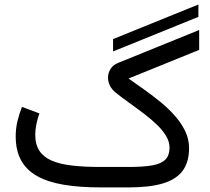

<svg xmlns="http://www.w3.org/2000/svg" viewBox="-20 -815 915 835"><path d="M471.7 -591.3 842.8 -741.7V-795.4L471.7 -645ZM541 0Q631.8 0 689.5 -17.6Q747.1 -35.2 774.7 -72.8Q802.2 -110.4 802.2 -170.9Q802.2 -209 785.9 -243.7Q769.5 -278.3 741.9 -309.8Q714.4 -341.3 680.2 -369.6Q646 -397.9 609.4 -423.8Q572.8 -449.7 539.1 -473.6L846.2 -598.1V-684.6L495.1 -542Q471.7 -532.7 460.7 -515.1Q449.7 -497.6 449.7 -477.5Q449.7 -460 458 -442.9Q466.3 -425.8 481.9 -413.1Q510.7 -390.1 543.2 -366.9Q575.7 -343.8 606.4 -320.3Q637.2 -296.9 662.4 -272.7Q687.5 -248.5 702.4 -223.6Q717.3 -198.7 717.3 -172.9Q717.3 -139.6 699.5 -121.3Q681.6 -103 642.8 -95.9Q604 -88.9 540.5 -88.9H417.5Q346.7 -88.9 293.5 -95Q240.2 -101.1 204.8 -116.5Q169.4 -131.8 151.4 -159.2Q133.3 -186.5 133.3 -229.5Q133.3 -251.5 138.4 -275.9Q143.6 -300.3 151.4 -321.8L75.7 -350.1Q63.5 -320.3 55.9 -288.1Q48.3 -255.9 48.3 -222.2Q48.3 -160.6 71.5 -118.2Q94.7 -75.7 140.9 -49.6Q187 -23.4 256.3 -11.7Q325.7 0 417.5 0Z"/></svg>

Font: Vazirmatn NL
Style: Regular
Weight: 400
Designer: Saber Rastikerdar
Foundry: Saber Rastikerdar
Version: Version 33.003